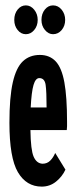

<svg xmlns="http://www.w3.org/2000/svg" viewBox="-20 -683 290 713"><path d="M135 10Q78 10 46.5 -43.5Q15 -97 15 -227Q15 -322 27.5 -377Q40 -432 65 -455.5Q90 -479 128 -479Q164 -479 186.5 -455.5Q209 -432 219 -377.5Q229 -323 229 -231Q229 -221 229 -214.5Q229 -208 228 -200H93Q94 -126 105 -101Q116 -76 138 -75Q155 -75 166.5 -86.5Q178 -98 185 -115L223 -53Q211 -27 188 -8.5Q165 10 135 10ZM94 -284H153Q153 -342 149.5 -367.5Q146 -393 126 -393Q112 -393 104.5 -367.5Q97 -342 94 -284ZM76 -556Q58 -556 45.5 -571.5Q33 -587 33 -609Q33 -632 45.5 -647.5Q58 -663 76 -663Q94 -663 107 -647Q120 -631 120 -609Q120 -587 107 -571.5Q94 -556 76 -556ZM177 -556Q160 -556 147 -571.5Q134 -587 134 -609Q134 -632 146.5 -647.5Q159 -663 177 -663Q196 -663 209 -647Q222 -631 222 -609Q222 -587 209 -571.5Q196 -556 177 -556Z"/></svg>

Font: Inconsolata UltraCondensed ExtraBold
Style: Regular
Weight: 800
Width: 1
Monospace: yes
Designer: Raph Levien, Cyreal, Brenton Simpson
Foundry: Raph Levien, Cyreal, Google
Version: Version 3.001; ttfautohint (v1.8.2.53-6de2)